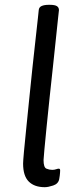

<svg xmlns="http://www.w3.org/2000/svg" viewBox="-20 -772 337 798"><path d="M187 -752Q208 -752 216.5 -746.5Q225 -741 225 -730Q225 -730 221.5 -698Q218 -666 212.5 -612.5Q207 -559 200 -494.5Q193 -430 186 -364.5Q179 -299 173.5 -243Q168 -187 164.5 -150Q161 -113 161 -107Q161 -76 173 -71Q185 -66 197 -66Q206 -66 213 -68.5Q220 -71 224 -71Q230 -71 230 -64Q230 -63 229.5 -53.5Q229 -44 226 -27Q222 -8 201 -1Q180 6 166 6Q123 6 99.5 -17.5Q76 -41 76 -92Q76 -102 79.5 -141Q83 -180 89 -237.5Q95 -295 101.5 -361Q108 -427 115 -492Q122 -557 128 -610.5Q134 -664 137.5 -696.5Q141 -729 141 -730Q142 -742 153 -747Q164 -752 183 -752Z"/></svg>

Font: Asap VF Beta
Style: Italic
Weight: 400
Italic angle: -6°
Designer: Pablo Cosgaya
Foundry: Pablo Cosgaya
Version: Version 1.007